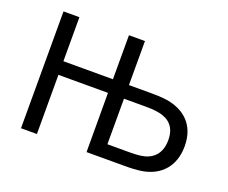

<svg xmlns="http://www.w3.org/2000/svg" viewBox="-94 -687 991 834"><g transform="rotate(20 402.0 -270.0)"><path d="M143 0V-273.5H372L372.5 0H546.5C566 0 605.5 0 638 -7C708 -22 764.5 -73.5 764.5 -169.5C764.5 -271.5 700 -318.5 626.5 -331.5C596.5 -336.5 565.5 -336.5 539.5 -336.5H446V-540H372V-336.5H143V-540H69.5V0ZM446 -273.5H543.5C557 -273.5 586.5 -273.5 611.5 -268C657.5 -258 688.5 -229.5 688.5 -170C688.5 -105.5 652 -78.5 618 -69.5C595 -63.5 568 -63 543.5 -63H446Z"/></g></svg>

Font: Manrope
Style: Regular
Weight: 400
Designer: Mikhail Sharanda
Foundry: Mikhail Sharanda
Version: Version 4.505